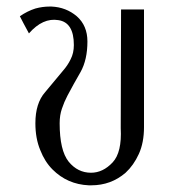

<svg xmlns="http://www.w3.org/2000/svg" viewBox="-20 -553 515 580"><path d="M415 -524.4Q397.5 -524.4 345.7 -524.4Q345.7 -434.6 344.7 -166Q348.6 -92.8 320.3 -62.5Q291 -31.2 254.9 -31.2Q214.8 -31.2 187.5 -64.5Q160.2 -98.6 160.2 -180.7Q160.2 -205.1 167 -224.6Q173.8 -245.1 183.6 -263.7Q202.1 -298.8 223.6 -335.9Q244.1 -373 244.1 -427.7Q244.1 -475.6 211.9 -503.9Q179.7 -531.2 135.7 -533.2Q132.8 -533.2 129.9 -533.2Q108.4 -533.2 86.9 -527.3Q62.5 -519.5 40 -503.9Q48.8 -486.3 67.4 -452.1Q109.4 -500 156.2 -492.2Q203.1 -485.4 203.1 -417Q203.1 -392.6 193.4 -374Q184.6 -355.5 169.9 -338.9Q144.5 -308.6 116.2 -274.4Q86.9 -241.2 86.9 -180.7Q86.9 -134.8 101.6 -99.6Q115.2 -64.5 138.7 -41Q183.6 3.9 248 6.8Q252 6.8 255.9 6.8Q315.4 6.8 359.4 -31.2Q383.8 -53.7 399.4 -87.9Q415 -122.1 415 -168.9Q415 -287.1 415 -524.4Z"/></svg>

Font: BSRU BANSOMDEJ
Style: Regular
Weight: 400
Designer: Wisit Potiwat
Version: Version 1.000;PS 002.000;hotconv 1.0.70;makeotf.lib2.5.58329